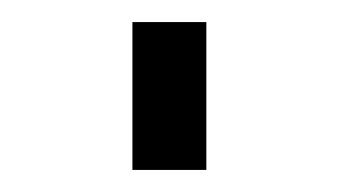

<svg xmlns="http://www.w3.org/2000/svg" viewBox="-20 -820 307 174"><path d="M100 -666V-800H167V-666Z"/></svg>

Font: Dune Rise
Style: Regular
Weight: 400
Version: Version 001.000